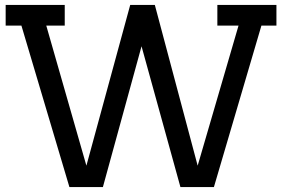

<svg xmlns="http://www.w3.org/2000/svg" viewBox="-20 -760 1160 780"><path d="M1103 -740V-656H1042L849 0H713L555 -572L398 0H262L67 -656H3V-740H243V-656H168L331 -87L509 -740H609L783 -87L949 -656H863V-740Z"/></svg>

Font: Arvo
Style: Regular
Weight: 400
Designer: Anton Koovit (Cyrillic Expansion: Cyreal)
Foundry: Anton Koovit, Yassin Baggar
Version: Version 3.000